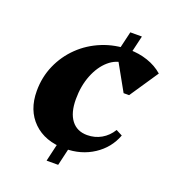

<svg xmlns="http://www.w3.org/2000/svg" viewBox="-127 -789 806 888"><g transform="rotate(20 276.0 -345.0)"><path d="M330 -550 363 -690H420L387 -550ZM202 0 230 -120H287L259 0ZM262 -81Q164 -81 106.5 -137Q49 -193 49 -288Q49 -356 75 -415Q101 -474 147 -518.5Q193 -563 254.5 -588Q316 -613 387 -613Q434 -613 477 -598.5Q520 -584 552 -556L457 -415H430L340 -576H486V-496Q480 -511 461 -522.5Q442 -534 421.5 -540.5Q401 -547 388 -547Q345 -547 309.5 -516Q274 -485 253 -432Q232 -379 232 -314Q232 -247 259.5 -211Q287 -175 337 -175Q375 -175 406.5 -193Q438 -211 458 -244L489 -228Q464 -161 403 -121Q342 -81 262 -81Z"/></g></svg>

Font: Platypi Light ExtraBold
Style: Italic
Weight: 800
Italic angle: -13°
Version: Version 1.200